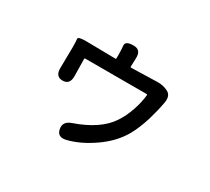

<svg xmlns="http://www.w3.org/2000/svg" viewBox="-136 -854 1271 1162"><g transform="rotate(30 500.0 -273.5)"><path d="M432 74Q373 89 363 38Q353 -12 408 -31Q576 -89 642 -190Q672 -235 692 -294Q712 -353 717 -404Q717 -409 712 -409H283Q278 -409 278 -404L280 -285Q281 -225 230 -225Q180 -225 181 -285L183 -431Q183 -472 180.5 -488Q178 -504 241 -503L441 -500Q446 -500 446 -505V-535Q446 -564 443 -592Q440 -624 496 -624Q551 -625 548 -564L546 -505Q546 -500 551 -500L734 -505Q774 -506 808 -488Q842 -470 832 -417Q821 -356 801 -289Q777 -212 748 -160Q701 -76 612 -13Q520 52 432 74Z"/></g></svg>

Font: Resource Han Rounded CN Medium
Style: Regular
Weight: 500
Designer: Cyano Hao (round all glyphs); Ryoko NISHIZUKA 西塚涼子 (kana, bopomofo & ideographs); Paul D. Hunt (Latin, Greek & Cyrillic)
Foundry: Cyano Hao
Version: 0.990